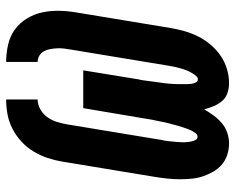

<svg xmlns="http://www.w3.org/2000/svg" viewBox="-92 -684 783 640"><g transform="rotate(-90 300.0 -363.5)"><path d="M343 8Q326 8 310 2.5Q294 -3 283.5 -15.5Q273 -28 266.5 -43.5Q260 -59 256 -75Q247 -59 235.5 -43.5Q224 -28 210 -16Q196 -4 178 2Q160 8 142 8Q123 8 104.5 2Q86 -4 72 -16Q58 -28 48.5 -44.5Q39 -61 33 -78.5Q27 -96 25 -115.5Q23 -135 23 -155Q23 -175 25 -195Q27 -215 30 -234L82 -549Q86 -573 94 -597Q102 -621 115.5 -643.5Q129 -666 148.5 -684Q168 -702 191.5 -714Q215 -726 239.5 -730.5Q264 -735 289 -735V-630Q272 -630 256 -621Q240 -612 229.5 -597Q219 -582 214 -565.5Q209 -549 206 -532L154 -217Q152 -209 151 -201Q150 -193 149 -184.5Q148 -176 147.5 -168Q147 -160 146.5 -152Q146 -144 146.5 -136Q147 -128 148.5 -120Q150 -112 153.5 -104.5Q157 -97 165 -97Q172 -97 177 -104Q182 -111 185.5 -118Q189 -125 191.5 -132.5Q194 -140 196.5 -147Q199 -154 201 -161.5Q203 -169 205 -176.5Q207 -184 209 -191Q211 -198 212.5 -205.5Q214 -213 215.5 -220.5Q217 -228 218.5 -235Q220 -242 221.5 -249.5Q223 -257 224 -264.5Q225 -272 226.5 -279.5Q228 -287 229 -294L260 -478H386L356 -294Q354 -287 353 -279.5Q352 -272 351 -264.5Q350 -257 349 -249.5Q348 -242 347 -234.5Q346 -227 345 -220Q344 -213 343 -205.5Q342 -198 341.5 -190.5Q341 -183 340.5 -175.5Q340 -168 340 -161Q340 -154 340 -146.5Q340 -139 340 -132Q340 -125 341 -117.5Q342 -110 345.5 -103Q349 -96 356 -96Q362 -96 366.5 -101Q371 -106 374.5 -111.5Q378 -117 381 -122.5Q384 -128 386 -133.5Q388 -139 390 -145Q392 -151 393.5 -156.5Q395 -162 396.5 -168Q398 -174 399 -180Q400 -186 401 -191.5Q402 -197 403 -203L455 -518Q457 -529 458.5 -541Q460 -553 459.5 -564.5Q459 -576 457 -587.5Q455 -599 450 -608.5Q445 -618 435.5 -624Q426 -630 414 -630V-735Q443 -735 471.5 -728.5Q500 -722 522 -706Q544 -690 558.5 -666.5Q573 -643 579 -615.5Q585 -588 584.5 -559Q584 -530 579 -501L527 -186Q523 -163 516.5 -140Q510 -117 499 -95Q488 -73 471.5 -53.5Q455 -34 434.5 -20Q414 -6 390.5 1Q367 8 343 8Z"/></g></svg>

Font: Iosevka Curly XBdExObl
Style: Regular
Weight: 800
Width: 7
Italic angle: -9°
Monospace: yes
Designer: Belleve Invis
Foundry: Belleve Invis
Version: Version 11.1.0; ttfautohint (v1.8.3)